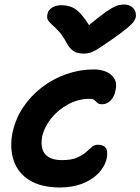

<svg xmlns="http://www.w3.org/2000/svg" viewBox="-20 -820 621 849"><path d="M245 9Q163 9 111.5 -22.5Q60 -54 41 -109Q22 -164 35 -232Q48 -294 82 -345Q116 -396 165.5 -434Q215 -472 274 -492.5Q333 -513 395 -513Q425 -513 449 -503Q473 -493 485.5 -472.5Q498 -452 491 -421Q485 -390 468 -374.5Q451 -359 432 -359Q417 -359 410.5 -365Q404 -371 398 -377Q392 -383 377 -383Q326 -383 281 -358.5Q236 -334 205.5 -295.5Q175 -257 166 -214Q161 -184 167.5 -161Q174 -138 195.5 -125Q217 -112 254 -112Q295 -112 319.5 -122.5Q344 -133 359 -146Q374 -159 385.5 -169.5Q397 -180 413 -180Q436 -180 447 -167Q458 -154 452 -120Q443 -82 414 -52.5Q385 -23 341.5 -7Q298 9 245 9ZM529 -800Q545 -800 557.5 -793Q570 -786 576 -774Q582 -762 581 -746Q579 -737 572.5 -726.5Q566 -716 545 -698Q524 -680 477 -647Q443 -624 422.5 -610Q402 -596 386 -589.5Q370 -583 350 -583Q322 -583 304.5 -594.5Q287 -606 273 -633Q257 -663 241 -680.5Q225 -698 212 -709Q199 -720 192.5 -730.5Q186 -741 190 -758Q193 -776 210.5 -786.5Q228 -797 251 -797Q278 -797 299.5 -787.5Q321 -778 342.5 -752.5Q364 -727 391 -680L341 -681Q392 -725 424 -749.5Q456 -774 475 -784.5Q494 -795 506 -797.5Q518 -800 529 -800Z"/></svg>

Font: Shantell Sans SemiBold
Style: Italic
Weight: 600
Italic angle: -11°
Designer: Stephen Nixon, Anya Danilova, Shantell Martin
Foundry: Arrow Type
Version: Version 1.011;[c5ecc13dd]